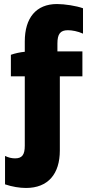

<svg xmlns="http://www.w3.org/2000/svg" viewBox="-20 -736 447 953"><path d="M109 197C219 197 277 127 277 11V-357H389V-481H265V-520C265 -567 279 -586 317 -586C337 -586 366 -581 392 -569V-695C359 -707 301 -716 263 -716C159 -716 103 -647 103 -530V-479C81 -477 53 -471 34 -464V-357H103V-13C103 32 90 50 55 50C37 50 22 46 5 38V179C40 191 78 197 109 197Z"/></svg>

Font: Fixel Text ExtraBold
Style: Regular
Weight: 800
Width: 4
Designer: AlfaBravo + MacPaw
Foundry: Kyrylo Tkachov, Marchela Mozhyna, Serhii Makarenko, Maria Weinstein, Zakhar Kryvoshyya
Version: Version 1.211